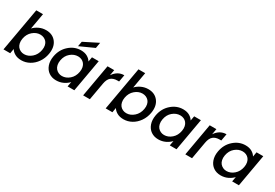

<svg xmlns="http://www.w3.org/2000/svg" viewBox="50 -1808 4056 2830"><g transform="rotate(30 2078.0 -393.5)"><path d="M220.2 -469.2Q256.3 -508.8 311.3 -534.4Q366.2 -560.1 428.2 -560.1Q539.6 -560.1 599.4 -481.7Q659.2 -403.3 637.2 -277.8Q622.6 -194.8 576.7 -128.9Q530.8 -63 465.6 -27.1Q400.4 8.8 328.1 8.8Q264.2 8.8 219 -16.1Q173.8 -41 150.9 -80.1L137.2 0H22.9L153.8 -740.2H268.1ZM521 -277.8Q528.8 -321.3 521 -356.7Q513.2 -392.1 493.7 -414.3Q474.1 -436.5 446.5 -448.7Q418.9 -460.9 386.2 -460.9Q318.4 -460.9 259.8 -410.6Q201.2 -360.4 186 -275.9Q178.2 -232.4 186 -196.8Q193.8 -161.1 213.1 -137.9Q232.4 -114.7 260 -102.3Q287.6 -89.8 319.8 -89.8Q388.2 -89.8 447 -141.1Q505.9 -192.4 521 -277.8Z M711.9 -277.8Q733.9 -402.8 822.5 -481.4Q911.1 -560.1 1022 -560.1Q1086.4 -560.1 1130.6 -534.7Q1174.8 -509.3 1196.8 -471.2L1210.9 -550.8H1325.7L1228.5 0H1113.8L1128.9 -82Q1093.3 -43 1038.8 -17.1Q984.4 8.8 919.9 8.8Q848.6 8.8 796.1 -27.1Q743.7 -63 720.5 -128.9Q697.3 -194.8 711.9 -277.8ZM1162.6 -275.9Q1170.4 -320.3 1162.8 -354.7Q1155.3 -389.2 1136 -412.8Q1116.7 -436.5 1089.1 -448.7Q1061.5 -460.9 1028.8 -460.9Q960.4 -460.9 902.1 -411.9Q843.8 -362.8 828.6 -277.8Q820.8 -234.4 828.6 -198.2Q836.4 -162.1 856 -138.9Q875.5 -115.7 903.1 -102.8Q930.7 -89.8 962.9 -89.8Q1031.2 -89.8 1089.4 -140.1Q1147.5 -190.4 1162.6 -275.9ZM965.8 -673.8 1208.5 -795.9 1191.9 -699.2 950.7 -589.8Z M1492.7 0H1378.4L1475.6 -550.8H1589.4L1572.3 -454.1Q1643.6 -560.1 1756.3 -560.1L1735.4 -441.9H1706.5Q1639.6 -441.9 1599.1 -408.2Q1558.6 -374.5 1544.4 -293.9Z M1959.5 -469.2Q1995.6 -508.8 2050.5 -534.4Q2105.5 -560.1 2167.5 -560.1Q2278.8 -560.1 2338.6 -481.7Q2398.4 -403.3 2376.5 -277.8Q2361.8 -194.8 2315.9 -128.9Q2270 -63 2204.8 -27.1Q2139.6 8.8 2067.4 8.8Q2003.4 8.8 1958.3 -16.1Q1913.1 -41 1890.1 -80.1L1876.5 0H1762.2L1893.1 -740.2H2007.3ZM2260.3 -277.8Q2268.1 -321.3 2260.3 -356.7Q2252.4 -392.1 2232.9 -414.3Q2213.4 -436.5 2185.8 -448.7Q2158.2 -460.9 2125.5 -460.9Q2057.6 -460.9 1999 -410.6Q1940.4 -360.4 1925.3 -275.9Q1917.5 -232.4 1925.3 -196.8Q1933.1 -161.1 1952.4 -137.9Q1971.7 -114.7 1999.3 -102.3Q2026.9 -89.8 2059.1 -89.8Q2127.4 -89.8 2186.3 -141.1Q2245.1 -192.4 2260.3 -277.8Z M2451.2 -277.8Q2473.1 -402.8 2561.8 -481.4Q2650.4 -560.1 2761.2 -560.1Q2825.7 -560.1 2869.9 -534.7Q2914.1 -509.3 2936 -471.2L2950.2 -550.8H3064.9L2967.8 0H2853L2868.2 -82Q2832.5 -43 2778.1 -17.1Q2723.6 8.8 2659.2 8.8Q2587.9 8.8 2535.4 -27.1Q2482.9 -63 2459.7 -128.9Q2436.5 -194.8 2451.2 -277.8ZM2901.9 -275.9Q2909.7 -320.3 2902.1 -354.7Q2894.5 -389.2 2875.2 -412.8Q2856 -436.5 2828.4 -448.7Q2800.8 -460.9 2768.1 -460.9Q2699.7 -460.9 2641.4 -411.9Q2583 -362.8 2567.9 -277.8Q2560.1 -234.4 2567.9 -198.2Q2575.7 -162.1 2595.2 -138.9Q2614.7 -115.7 2642.3 -102.8Q2669.9 -89.8 2702.1 -89.8Q2770.5 -89.8 2828.6 -140.1Q2886.7 -190.4 2901.9 -275.9Z M3231.9 0H3117.7L3214.8 -550.8H3328.6L3311.5 -454.1Q3382.8 -560.1 3495.6 -560.1L3474.6 -441.9H3445.8Q3378.9 -441.9 3338.4 -408.2Q3297.9 -374.5 3283.7 -293.9Z M3512.7 -277.8Q3534.7 -402.8 3623.3 -481.4Q3711.9 -560.1 3822.8 -560.1Q3887.2 -560.1 3931.4 -534.7Q3975.6 -509.3 3997.6 -471.2L4011.7 -550.8H4126.5L4029.3 0H3914.6L3929.7 -82Q3894 -43 3839.6 -17.1Q3785.2 8.8 3720.7 8.8Q3649.4 8.8 3596.9 -27.1Q3544.4 -63 3521.2 -128.9Q3498 -194.8 3512.7 -277.8ZM3963.4 -275.9Q3971.2 -320.3 3963.6 -354.7Q3956.1 -389.2 3936.8 -412.8Q3917.5 -436.5 3889.9 -448.7Q3862.3 -460.9 3829.6 -460.9Q3761.2 -460.9 3702.9 -411.9Q3644.5 -362.8 3629.4 -277.8Q3621.6 -234.4 3629.4 -198.2Q3637.2 -162.1 3656.7 -138.9Q3676.3 -115.7 3703.9 -102.8Q3731.4 -89.8 3763.7 -89.8Q3832 -89.8 3890.1 -140.1Q3948.2 -190.4 3963.4 -275.9Z"/></g></svg>

Font: Poppins Medium
Style: Italic
Weight: 500
Italic angle: -10°
Designer: Ninad Kale (Devanagari), Jonny Pinhorn (Latin)
Foundry: Indian Type Foundry
Version: Version 3.200;PS 1.000;hotconv 16.6.54;makeotf.lib2.5.65590